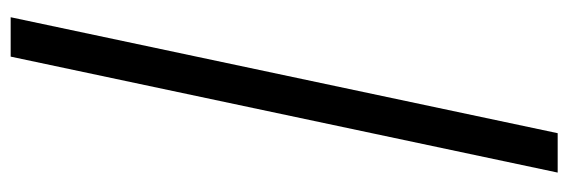

<svg xmlns="http://www.w3.org/2000/svg" viewBox="-364 -426 1040 351"><g transform="rotate(90 155.5 -250.0)"><path d="M11 250 223 -750H295L83 250Z"/></g></svg>

Font: Galada
Style: Regular
Weight: 400
Designer: Latin by Pablo Impallari, Bengali by Jeremie Hornus, Yoann Minet, and Juan Bruce
Foundry: black foundry
Version: Version 1.261;PS 1.261;hotconv 1.0.86;makeotf.lib2.5.63406